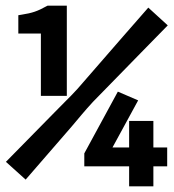

<svg xmlns="http://www.w3.org/2000/svg" viewBox="-20 -661 617 681"><path d="M125 -321V-542H45V-607L57 -609Q84 -613 103 -619.5Q122 -626 145 -639L149 -641H217V-321ZM279 -117 398 -336 470 -305 379 -138H438V-232H524V-138H573V-71H524V0H438V-71H279ZM1 -87 174 -263Q198 -288 215 -304.5Q232 -321 255 -346L415 -530L506 -634L575 -571L481 -475L310 -300Q287 -275 271.5 -256.5Q256 -238 234 -212L71 -24Z"/></svg>

Font: Codetta
Style: Bold
Weight: 700
Designer: Ulrich Proeller
Foundry: PROSA GmbH
Version: Version 2.00;September 29, 2018;FontCreator 11.5.0.2427 64-b